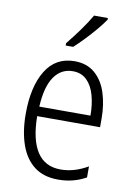

<svg xmlns="http://www.w3.org/2000/svg" viewBox="-87 -821 619 887"><g transform="rotate(10 222.5 -377.5)"><path d="M230 -542Q288 -542 325.5 -509.5Q363 -477 380.5 -422.5Q398 -368 398 -303V-262H103Q104 -152 141 -95Q178 -38 252 -38Q316 -38 379 -75V-23Q350 -7 318 1.5Q286 10 248 10Q180 10 136 -24Q92 -58 70.5 -120Q49 -182 49 -264Q49 -391 95 -466.5Q141 -542 230 -542ZM230 -495Q175 -495 142.5 -448Q110 -401 105 -307H345Q345 -359 333 -402Q321 -445 295.5 -470Q270 -495 230 -495ZM346 -757Q331 -735 307.5 -707Q284 -679 258 -652Q232 -625 211 -606H176V-617Q206 -654 233.5 -692Q261 -730 281 -765H346Z"/></g></svg>

Font: Noto Sans Ethiopic Condensed Light
Style: Regular
Weight: 300
Width: 3
Designer: Monotype Design Team
Foundry: Monotype Imaging Inc.
Version: Version 2.102; ttfautohint (v1.8.4.7-5d5b)